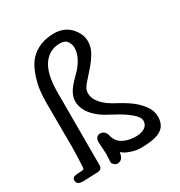

<svg xmlns="http://www.w3.org/2000/svg" viewBox="-174 -818 883 943"><g transform="rotate(-30 267.5 -346.0)"><path d="M29 0Q-6 0 -6 -25Q-6 -40 7.5 -43.5Q21 -47 35.5 -47Q50 -47 56 -48.5Q62 -50 63 -60Q67 -147 67 -176Q67 -176 66.5 -264.5Q66 -353 66 -416.5Q66 -480 74 -519Q93 -605 130 -646Q182 -701 268 -701Q330 -701 366 -657Q394 -622 394 -585.5Q394 -549 374 -517Q354 -485 329.5 -458Q305 -431 285.5 -408Q266 -385 266 -364Q266 -299 368 -248Q425 -217 452 -192Q479 -167 493 -143.5Q507 -120 507 -91Q507 -31 452 -12Q419 0 356 0Q332 0 302 -10Q272 -20 257 -35Q252 9 220 9Q211 9 202 1Q193 -7 193 -12Q193 -17 195 -64Q195 -64 191 -129Q191 -144 198.5 -153Q206 -162 217 -162Q248 -162 255 -126Q265 -88 304 -72Q333 -61 365 -61Q397 -61 416 -74Q435 -87 435 -109.5Q435 -132 403.5 -157.5Q372 -183 337 -201.5Q302 -220 281.5 -232Q261 -244 241 -262Q192 -307 192 -360Q192 -382 205.5 -407Q219 -432 257 -469Q321 -531 321 -590Q321 -609 309.5 -626.5Q298 -644 268.5 -644Q239 -644 216 -632Q141 -593 139 -452Q139 -426 139 -322Q139 -322 139 -30Q139 -3 111 -3Q111 -3 29 0Z"/></g></svg>

Font: Scratch Savers
Style: Book
Weight: 400
Designer: Pablo Impallari, Rodrigo Fuenzalida, Brenda Gallo
Foundry: Pablo Impallari, Rodrigo Fuenzalida, Brenda Gallo
Version: Version 4.0b1